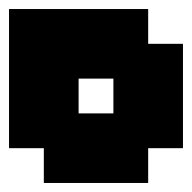

<svg xmlns="http://www.w3.org/2000/svg" viewBox="-20 -790 425 425"><path d="M77 -385V-462H0V-770H308V-693H385V-462H308V-385ZM231 -539V-616H154V-539Z"/></svg>

Font: Coral Pixels
Style: Regular
Weight: 400
Designer: Tanukizamurai
Foundry: TanukiFont
Version: Version 1.000; ttfautohint (v1.8.4.7-5d5b)